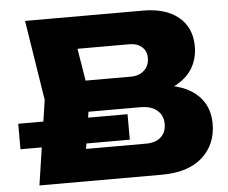

<svg xmlns="http://www.w3.org/2000/svg" viewBox="-53 -811 1037 872"><g transform="rotate(-5 466.0 -375.0)"><path d="M518.9 -287.4V-171.2H20.5V-287.4ZM900.1 -211.5Q900.1 -116.5 835.5 -58.3Q770.8 0 649.8 0H92L149.7 -385L92 -750H629.9Q733.5 -750 791.8 -701.5Q850.1 -653 850.1 -567.4Q850.1 -516.8 827.3 -474.4Q804.5 -432.1 755 -403.1Q705.5 -374.1 626.9 -366.8L644.5 -406.8Q771.2 -403.9 835.7 -351.8Q900.1 -299.8 900.1 -211.5ZM220.8 -146.8H590.6Q634.1 -146.8 658.5 -168.5Q683 -190.2 683 -229Q683 -267.5 656.1 -290.7Q629.2 -314 579.1 -314H273.7V-456H549.9Q586.1 -456 609.5 -477.3Q633 -498.5 633 -534.4Q633 -565.4 611.7 -584.3Q590.5 -603.2 553.4 -603.2H221.4L302.3 -700.7L354 -385L302.3 -49.3Z"/></g></svg>

Font: Unbounded Variable
Style: Regular
Weight: 400
Designer: Luke Prowse, Jean-Baptiste Morizot, Fátima Lázaro, Florian Runge
Foundry: NaN
Version: Version 1.600;FEAKit 1.0